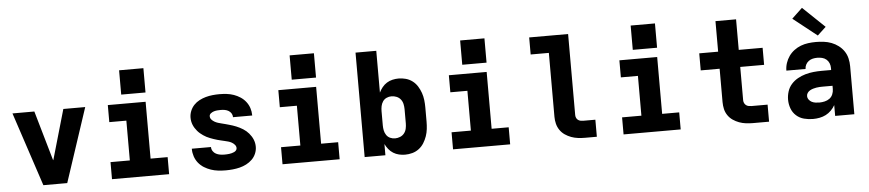

<svg xmlns="http://www.w3.org/2000/svg" viewBox="-44 -1057 6089 1346"><g transform="rotate(-5 3000.0 -383.5)"><path d="M216 0 44 -520H198L298 -173Q299 -172 299.5 -170Q300 -168 300 -167Q300 -168 300.5 -170Q301 -172 302 -173L402 -520H556L384 0Z M699 0V-120H835V-400H715V-520H981V-120H1101V0ZM815 -585V-756H986V-585Z M1499 8Q1472 8 1446 5Q1420 2 1395 -6.5Q1370 -15 1347.5 -29Q1325 -43 1308.5 -63.5Q1292 -84 1283.5 -109.5Q1275 -135 1275 -161Q1275 -162 1275 -162.5Q1275 -163 1275 -164H1410Q1410 -164 1410 -163.5Q1410 -163 1410 -163Q1410 -148 1418.5 -135Q1427 -122 1440.5 -115Q1454 -108 1469 -105.5Q1484 -103 1499 -103Q1508 -103 1516.5 -103.5Q1525 -104 1534 -105Q1543 -106 1551.5 -108.5Q1560 -111 1568 -114.5Q1576 -118 1582 -125Q1588 -132 1588 -141Q1588 -154 1579 -164.5Q1570 -175 1558.5 -181.5Q1547 -188 1534.5 -191.5Q1522 -195 1509 -198Q1496 -201 1483.5 -204Q1471 -207 1458 -210.5Q1445 -214 1432.5 -218.5Q1420 -223 1408 -227.5Q1396 -232 1384.5 -238Q1373 -244 1362 -251.5Q1351 -259 1341 -267.5Q1331 -276 1322.5 -286Q1314 -296 1307 -307Q1300 -318 1295 -330Q1290 -342 1287.5 -355Q1285 -368 1285 -381Q1285 -406 1294.5 -429Q1304 -452 1320.5 -469.5Q1337 -487 1359 -498.5Q1381 -510 1404.5 -516.5Q1428 -523 1452.5 -525.5Q1477 -528 1501 -528Q1527 -528 1552.5 -525Q1578 -522 1602 -513.5Q1626 -505 1647.5 -491Q1669 -477 1685 -456.5Q1701 -436 1709 -411.5Q1717 -387 1717 -362Q1717 -361 1717 -360.5Q1717 -360 1717 -359H1582Q1582 -359 1582 -359.5Q1582 -360 1582 -360Q1582 -374 1574.5 -386Q1567 -398 1555 -405Q1543 -412 1529 -414.5Q1515 -417 1501 -417Q1489 -417 1476.5 -416Q1464 -415 1452.5 -411.5Q1441 -408 1430.5 -400Q1420 -392 1420 -380Q1420 -366 1429 -356Q1438 -346 1449.5 -339.5Q1461 -333 1473.5 -329Q1486 -325 1499 -322Q1512 -319 1524.5 -315.5Q1537 -312 1549.5 -308.5Q1562 -305 1574.5 -301Q1587 -297 1599 -292Q1611 -287 1623 -281Q1635 -275 1646 -268Q1657 -261 1667 -252.5Q1677 -244 1685.5 -234Q1694 -224 1701 -213Q1708 -202 1713 -190Q1718 -178 1720.5 -165Q1723 -152 1723 -139Q1723 -114 1713 -90.5Q1703 -67 1685 -49.5Q1667 -32 1644.5 -20.5Q1622 -9 1598 -3Q1574 3 1549 5.5Q1524 8 1499 8Z M1899 0V-120H2035V-400H1915V-520H2181V-120H2301V0ZM2015 -585V-756H2186V-585Z M2761 8Q2740 8 2718.5 3Q2697 -2 2678.5 -13.5Q2660 -25 2646 -42.5Q2632 -60 2623 -79V0H2477V-735H2623V-441Q2632 -460 2646 -477.5Q2660 -495 2678.5 -506.5Q2697 -518 2718.5 -523Q2740 -528 2761 -528Q2787 -528 2812.5 -521Q2838 -514 2859 -498Q2880 -482 2894 -459.5Q2908 -437 2916.5 -412.5Q2925 -388 2928 -362Q2931 -336 2931 -310V-210Q2931 -184 2928 -158Q2925 -132 2916.5 -107.5Q2908 -83 2894 -60.5Q2880 -38 2859 -22Q2838 -6 2812.5 1Q2787 8 2761 8ZM2701 -112Q2719 -112 2736.5 -119Q2754 -126 2765.5 -140.5Q2777 -155 2781 -173.5Q2785 -192 2785 -210V-310Q2785 -328 2781 -346.5Q2777 -365 2765.5 -379.5Q2754 -394 2736.5 -401Q2719 -408 2701 -408Q2683 -408 2666.5 -400.5Q2650 -393 2640 -378Q2630 -363 2626.5 -345.5Q2623 -328 2623 -310V-210Q2623 -192 2626.5 -174.5Q2630 -157 2640 -142Q2650 -127 2666.5 -119.5Q2683 -112 2701 -112Z M3099 0V-120H3235V-400H3115V-520H3381V-120H3501V0ZM3215 -585V-756H3386V-585Z M4027 0Q4003 0 3978.5 -3Q3954 -6 3931 -14.5Q3908 -23 3887.5 -37Q3867 -51 3853 -71.5Q3839 -92 3833 -116Q3827 -140 3827 -165V-615H3699V-735H3973V-165Q3973 -155 3977 -145.5Q3981 -136 3989 -130Q3997 -124 4007 -122Q4017 -120 4027 -120H4111V0Z M4299 0V-120H4435V-400H4315V-520H4581V-120H4701V0ZM4415 -585V-756H4586V-585Z M5210 0Q5185 0 5160.5 -3Q5136 -6 5113 -14.5Q5090 -23 5069.5 -37Q5049 -51 5035 -71.5Q5021 -92 5015.5 -116Q5010 -140 5010 -165V-400H4877V-520H5010V-735H5155V-520H5323V-400H5155V-165Q5155 -155 5159.5 -145.5Q5164 -136 5172 -130Q5180 -124 5190 -122Q5200 -120 5210 -120H5323V0Z M5632 8H5631Q5600 8 5569 0Q5538 -8 5514.5 -29Q5491 -50 5480 -80Q5469 -110 5469 -142Q5469 -171 5478 -199.5Q5487 -228 5506.5 -250Q5526 -272 5552 -286.5Q5578 -301 5606 -309Q5634 -317 5663.5 -320Q5693 -323 5722 -323H5788V-338Q5788 -355 5781.5 -371Q5775 -387 5762 -398Q5749 -409 5732 -413Q5715 -417 5698 -417Q5682 -417 5666.5 -413.5Q5651 -410 5638 -400.5Q5625 -391 5617.5 -376.5Q5610 -362 5610 -346H5475Q5475 -373 5483.5 -399Q5492 -425 5507.5 -447Q5523 -469 5545 -485.5Q5567 -502 5592 -511.5Q5617 -521 5644 -524.5Q5671 -528 5698 -528Q5726 -528 5754 -524.5Q5782 -521 5808 -511Q5834 -501 5856.5 -484Q5879 -467 5894.5 -444Q5910 -421 5916.5 -393.5Q5923 -366 5923 -338V0H5788V-76Q5777 -56 5760 -39Q5743 -22 5722.5 -11.5Q5702 -1 5678.5 3.5Q5655 8 5632 8ZM5687 -103Q5705 -103 5724 -107.5Q5743 -112 5758 -123Q5773 -134 5780.5 -152Q5788 -170 5788 -189V-212H5722Q5710 -212 5698 -211.5Q5686 -211 5674 -209Q5662 -207 5650.5 -203.5Q5639 -200 5628.5 -194Q5618 -188 5611 -178Q5604 -168 5604 -156Q5604 -142 5612.5 -130.5Q5621 -119 5633 -113Q5645 -107 5659 -105Q5673 -103 5687 -103ZM5716 -572 5548 -705 5622 -775 5776 -628Z"/></g></svg>

Font: Iosevka SS04 Heavy Extended
Style: Regular
Weight: 900
Width: 7
Monospace: yes
Designer: Belleve Invis
Foundry: Belleve Invis
Version: Version 19.0.0; ttfautohint (v1.8.4)